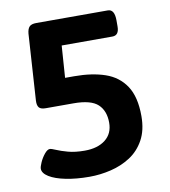

<svg xmlns="http://www.w3.org/2000/svg" viewBox="-80 -769 749 846"><g transform="rotate(-10 294.5 -346.0)"><path d="M253 8Q194 8 147 -1.5Q100 -11 73.5 -27.5Q47 -44 47 -64Q47 -73 55.5 -92Q64 -111 77 -127Q90 -143 101 -143Q108 -143 127.5 -134.5Q147 -126 178 -117.5Q209 -109 252 -109Q310 -109 344.5 -136Q379 -163 379 -212Q379 -265 348 -294Q317 -323 239 -323H115Q93 -323 85 -332.5Q77 -342 78 -363L97 -660Q99 -681 108 -690.5Q117 -700 139 -700H459Q489 -700 489 -650V-623Q489 -583 459 -583H232L222 -440H263Q342 -440 400.5 -420Q459 -400 491.5 -351Q524 -302 524 -216Q524 -153 500 -109.5Q476 -66 436.5 -40.5Q397 -15 349 -3.5Q301 8 253 8Z"/></g></svg>

Font: Asap Semi Expanded
Style: Bold
Weight: 700
Width: 6
Designer: Pablo Cosgaya
Foundry: Omnibus-Type
Version: Version 3.001; ttfautohint (v1.8.4.7-5d5b)